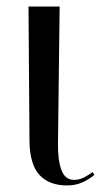

<svg xmlns="http://www.w3.org/2000/svg" viewBox="-20 -556 310 586"><path d="M185 10Q130 10 100.5 -22Q71 -54 70 -125L67 -536H162L157 -119Q156 -70 167 -38.5Q178 -7 206 -7Q222 -7 236.5 -14.5Q251 -22 263 -31L268 -22Q251 -8 230.5 1Q210 10 185 10Z"/></svg>

Font: Noto Serif Display ExtraCondensed
Style: Regular
Weight: 400
Width: 2
Designer: Monotype Design Team
Foundry: Monotype Imaging Inc.
Version: Version 2.009